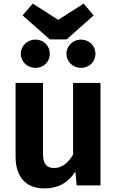

<svg xmlns="http://www.w3.org/2000/svg" viewBox="-20 -1035 656 1072"><path d="M447 -1015 305 -924 163 -1015 106 -949 258 -815H352L503 -949ZM178 -814C133 -814 96 -779 96 -735C96 -690 133 -656 178 -656C224 -656 258 -690 258 -735C258 -779 224 -814 178 -814ZM432 -814C388 -814 351 -779 351 -735C351 -690 388 -656 432 -656C478 -656 513 -690 513 -735C513 -779 478 -814 432 -814ZM541 -572H388V-172C361 -125 325 -97 283 -97C241 -97 220 -118 220 -180V-572H67V-161C67 -51 121 17 227 17C303 17 359 -13 401 -77L408 0H541Z"/></svg>

Font: Glow Sans SC Normal
Style: Bold
Weight: 700
Designer: Ryoko NISHIZUKA (kana, bopomofo & ideographs); Paul D. Hunt (Latin, Greek & Cyrillic); Sandoll Communications, Soo-young
Version: Version 0.93